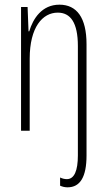

<svg xmlns="http://www.w3.org/2000/svg" viewBox="-20 -559 458 821"><path d="M269 242C323 242 350 197 350 106V-370C350 -484 308 -539 234 -539C159 -539 121 -479 105 -425H102L98 -529H70V0H107V-308C107 -443 162 -505 227 -505C281 -505 313 -463 313 -362V106C313 170 298 207 266 207C257 207 247 205 237 200V235C246 239 256 242 269 242Z"/></svg>

Font: Noto Sans Armenian ExtraCondensed ExtraLight
Style: Regular
Weight: 200
Width: 2
Designer: Monotype Design Team
Foundry: Monotype Imaging Inc.
Version: Version 2.008